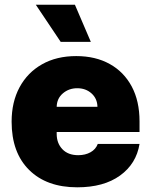

<svg xmlns="http://www.w3.org/2000/svg" viewBox="-20 -793 648 823"><path d="M311.1 9.9Q180 9.9 104.9 -64.5Q29.8 -138.8 29.8 -271.3Q29.8 -355.8 63.9 -419Q98 -482.2 160.2 -517.4Q222.3 -552.6 306.8 -552.6Q389.2 -552.6 450.1 -518.8Q511 -485.1 544.6 -422.4Q578.1 -359.7 578.1 -272.7V-227.3H223V-218.8Q223 -179.3 247.3 -153.6Q271.7 -127.8 315.3 -127.8Q345.5 -127.8 368.1 -140.4Q390.6 -153.1 399.1 -176.1H578.1Q564.3 -90.9 494.5 -40.5Q424.7 9.9 311.1 9.9ZM223 -335.2H397.7Q397 -370.4 372.3 -392.6Q347.7 -414.8 311.1 -414.8Q275.2 -414.8 249.5 -392.8Q223.7 -370.7 223 -335.2ZM369.3 -613.6H240.1L133.5 -772.7H301.1Z"/></svg>

Font: Inter UI Black
Style: Regular
Weight: 900
Designer: Rasmus Andersson
Foundry: rsms
Version: 3.2;8d6f07862